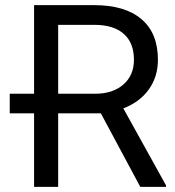

<svg xmlns="http://www.w3.org/2000/svg" viewBox="-20 -731 686 751"><path d="M374.5 -287.6H207.5V0H113.3V-287.6H18.1V-364.3H113.3V-710.9H348.6Q468.8 -710.9 533.2 -656.2Q597.7 -601.6 597.7 -497.1Q597.7 -430.7 562 -381.1Q526.4 -331.5 462.4 -307.1L629.4 -5.9V0H528.8ZM207.5 -364.3H351.6Q421.4 -364.3 462.6 -400.4Q503.9 -436.5 503.9 -497.1Q503.9 -563 464.6 -598.1Q425.3 -633.3 351.1 -633.8H207.5Z"/></svg>

Font: Roboto
Style: Regular
Weight: 400
Designer: Google
Version: Version 2.001047; 2015